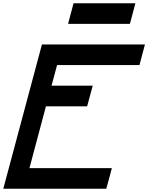

<svg xmlns="http://www.w3.org/2000/svg" viewBox="-20 -1145 899 1165"><path d="M0 0H625Q630.9 -21 642.1 -62.5Q653.3 -104 658.7 -125H158.7Q175.3 -187.5 208.7 -312.5Q242.2 -437.5 258.8 -500H508.8Q514.2 -520.5 525.6 -562.3Q537.1 -604 542.5 -625H292.5Q298.3 -646 309.6 -687.7Q320.8 -729.5 326.2 -750H826.2Q831.5 -770.5 842.8 -812.5Q854 -854.5 859.4 -875H234.4Q195.3 -729 117.2 -437.5Q39.1 -146 0 0ZM393.1 -1000H768.1Q773.9 -1020.5 784.9 -1062.3Q795.9 -1104 801.3 -1125H426.3Q420.4 -1104 409.4 -1062.3Q398.4 -1020.5 393.1 -1000Z"/></svg>

Font: Faithful 32x
Style: Oblique
Weight: 400
Foundry: Faithful Resource Pack
Version: Version 1.0; January 27, 2023